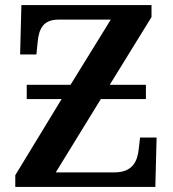

<svg xmlns="http://www.w3.org/2000/svg" viewBox="-20 -734 678 754"><path d="M575 -714H64L59 -520H123L128 -570C133 -620 149 -657 210 -657H415L257 -401H85V-345H222L40 -46V0H590L595 -194H530L525 -150C520 -102 502 -57 429 -57H199L376 -345H553V-401H411L575 -667Z"/></svg>

Font: Noto Serif Semi
Style: Regular
Weight: 600
Designer: Monotype Design Team
Foundry: Monotype Imaging Inc.
Version: Version 1.002